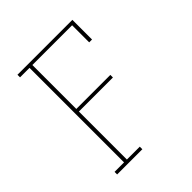

<svg xmlns="http://www.w3.org/2000/svg" viewBox="-200 -868 1001 1001"><g transform="rotate(-45 300.0 -367.5)"><path d="M89 0V-19H159V-716H89V-735H494V-590H473V-716H180V-392H431V-373H180V-19H275V0Z"/></g></svg>

Font: Iosevka HT Thin Extended
Style: Regular
Weight: 100
Width: 7
Monospace: yes
Designer: Belleve Invis
Foundry: Belleve Invis
Version: Version 32.3.0; ttfautohint (v1.8.4)